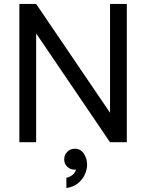

<svg xmlns="http://www.w3.org/2000/svg" viewBox="-20 -720 741 972"><path d="M537 0 78 -676V-700H163L622 -24V0ZM78 0V-700H163V0ZM537 0V-700H622V0ZM316 232V180Q339 175 352.5 160.5Q366 146 366 127Q366 111 361 101L395 83Q398 93 398 103Q398 119 390 126.5Q382 134 372.5 136.5Q363 139 359 139Q336 139 320.5 124Q305 109 305 87Q305 64 320.5 48.5Q336 33 359 33Q388 33 404.5 58Q421 83 421 114Q421 136 410.5 161Q400 186 377 206Q354 226 316 232Z"/></svg>

Font: Fustat Medium
Style: Regular
Weight: 500
Designer: Mohamed Gaber, Khaled Hosny, Laura Garcia Mut
Foundry: Kief Type Foundry, Alif Type Foundry, Hard Type Foundry
Version: Version 1.007